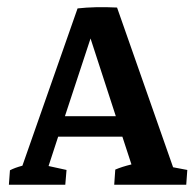

<svg xmlns="http://www.w3.org/2000/svg" viewBox="-20 -507 535 527"><path d="M301.3 -486.3 455.1 -47.9 494.1 -40.5 491.2 0H293.5L296.4 -41.5Q314.5 -49.3 340.8 -55.7L315.9 -131.8H139.6L113.3 -51.3L162.6 -40.5L159.2 0H4.4L7.3 -39.6Q20 -46.4 41.5 -52.2L192.9 -483.9Q240.7 -489.3 301.3 -486.3ZM158.2 -188H297.9L228.5 -401.4Z"/></svg>

Font: Markazi Text SemiBold
Style: Regular
Weight: 600
Designer: Borna Izadpanah (Arabic designer), Fiona Ross (Arabic design director) and Florian Runge (Latin designer)
Foundry: Borna Izadpanah and Florian Runge
Version: Version 1.001; ttfautohint (v1.8.3)